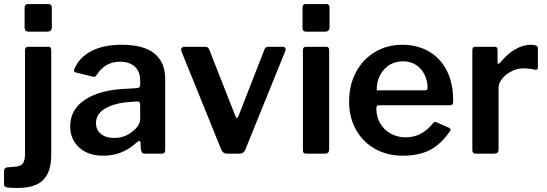

<svg xmlns="http://www.w3.org/2000/svg" viewBox="-61 -762 2710 952"><path d="M196 -628V-725C196 -730.3 194.5 -734.5 191.5 -737.5C188.5 -740.5 184.7 -742 180 -742H78C72.7 -742 68.5 -740.3 65.5 -737C62.5 -733.7 61 -729 61 -723V-625C61 -611.7 67.7 -605 81 -605H172C180.7 -605 186.8 -606.8 190.5 -610.5C194.2 -614.2 196 -620 196 -628ZM153.5 130C179.8 103.3 193 62 193 6V-514C193 -524.7 188.7 -530 180 -530H79C68.3 -530 63 -524.3 63 -513V0C63 22.7 59.5 38.7 52.5 48C45.5 57.3 34 62.7 18 64L-28 68C-32 68.7 -35.2 70.7 -37.5 74C-39.8 77.3 -41 81 -41 85V152C-41 159.3 -37 164.2 -29 166.5C-21 168.8 -2.7 170 26 170C84.7 170 127.2 156.7 153.5 130Z M452 10C514.7 10 569.3 -11.7 616 -55C622.7 -60.3 627 -63 629 -63C633 -63 635.3 -60 636 -54L637 -24C638.3 -16 640.3 -10 643 -6C645.7 -2 650 0 656 0H741C747.7 0 752.2 -1.5 754.5 -4.5C756.8 -7.5 758 -12.7 758 -20V-372C758 -425.3 740.5 -466.7 705.5 -496C670.5 -525.3 615.7 -540 541 -540C483.7 -540 435.2 -530.2 395.5 -510.5C355.8 -490.8 327.3 -462.3 310 -425C307.3 -419.7 306 -415.3 306 -412C306 -407.3 308.7 -404.3 314 -403L398 -382C400 -381.3 402.7 -381 406 -381C408.7 -381 410.8 -381.8 412.5 -383.5C414.2 -385.2 416 -387.3 418 -390C445.3 -434 484.3 -456 535 -456C565.7 -456 589.8 -447.8 607.5 -431.5C625.2 -415.2 634 -392.3 634 -363V-340C634 -331.3 628.7 -326.3 618 -325L568 -322C479.3 -318.7 410.3 -300.7 361 -268C311.7 -235.3 287 -191.3 287 -136C287 -92.7 301.8 -57.5 331.5 -30.5C361.2 -3.5 401.3 10 452 10ZM630.5 -255C632.8 -252.3 634 -248 634 -242V-171C634 -150.3 621.3 -130 596 -110C570 -88.7 539.7 -78 505 -78C477.7 -78 455.8 -84.7 439.5 -98C423.2 -111.3 415 -129.3 415 -152C415 -182.7 430.5 -206.8 461.5 -224.5C492.5 -242.2 531.3 -252.7 578 -256L619 -259C624.3 -259 628.2 -257.7 630.5 -255Z M1353.5 -524C1351.2 -528 1347.3 -530 1342 -530H1269C1259.7 -530 1253.3 -525.3 1250 -516L1122 -188C1118.7 -180.7 1115.7 -177 1113 -177C1110.3 -177 1108 -180.3 1106 -187L977 -515C973.7 -525 967 -530 957 -530H852C847.3 -530 843.7 -528.7 841 -526C838.3 -523.3 837 -520 837 -516C837 -512.7 837.3 -510.3 838 -509L1037 -18C1040.3 -12 1044.2 -7.5 1048.5 -4.5C1052.8 -1.5 1059 0 1067 0H1126C1133.3 0 1139.2 -1.5 1143.5 -4.5C1147.8 -7.5 1151.7 -12.3 1155 -19L1354 -510C1356 -515.3 1355.8 -520 1353.5 -524Z M1573 -628V-725C1573 -730.3 1571.7 -734.5 1569 -737.5C1566.3 -740.5 1562.7 -742 1558 -742H1455C1444.3 -742 1439 -735.7 1439 -723V-625C1439 -618.3 1440.3 -613.3 1443 -610C1445.7 -606.7 1450.7 -605 1458 -605H1549C1557.7 -605 1563.8 -606.8 1567.5 -610.5C1571.2 -614.2 1573 -620 1573 -628ZM1571 -22V-514C1571 -524.7 1566.3 -530 1557 -530H1456C1446 -530 1441 -524.3 1441 -513V-18C1441 -11.3 1442.3 -6.7 1445 -4C1447.7 -1.3 1452.7 0 1460 0H1547C1555.7 0 1561.8 -1.7 1565.5 -5C1569.2 -8.3 1571 -14 1571 -22Z M1824 -150.5C1811.3 -172.2 1805 -196.7 1805 -224C1805 -234.7 1808.7 -240 1816 -240H2170C2176.7 -240.7 2181 -242.3 2183 -245C2185 -247.7 2186 -252.3 2186 -259V-263C2186 -320.3 2175.5 -369.8 2154.5 -411.5C2133.5 -453.2 2103.8 -485 2065.5 -507C2027.2 -529 1983 -540 1933 -540C1884.3 -540 1840 -528.3 1800 -505C1760 -481.7 1728.3 -448.7 1705 -406C1681.7 -363.3 1670 -314 1670 -258C1670 -206 1681.3 -159.7 1704 -119C1726.7 -78.3 1758.2 -46.7 1798.5 -24C1838.8 -1.3 1884.3 10 1935 10C1988.3 10 2033.2 0.8 2069.5 -17.5C2105.8 -35.8 2139 -66.7 2169 -110C2171.7 -114 2173 -117 2173 -119C2173 -123 2170.7 -126 2166 -128L2105 -155C2101 -157 2098 -158 2096 -158C2094 -158 2091.3 -156.3 2088 -153C2068 -128.3 2046.8 -110.2 2024.5 -98.5C2002.2 -86.8 1977.3 -81 1950 -81C1923.3 -81 1898.8 -87.2 1876.5 -99.5C1854.2 -111.8 1836.7 -128.8 1824 -150.5ZM2042 -314H1807C1806.3 -354.7 1818.2 -388.8 1842.5 -416.5C1866.8 -444.2 1898.7 -458 1938 -458C1963.3 -458 1985.2 -451.7 2003.5 -439C2021.8 -426.3 2035.7 -410 2045 -390C2054.3 -370 2059 -349.3 2059 -328C2059 -322 2057.8 -318.2 2055.5 -316.5C2053.2 -314.8 2048.7 -314 2042 -314Z M2281 -18C2281 -6 2287 0 2299 0H2388C2403.3 0 2411 -6.7 2411 -20V-326C2411 -342 2417.2 -357.5 2429.5 -372.5C2441.8 -387.5 2457.5 -399.7 2476.5 -409C2495.5 -418.3 2513.7 -423 2531 -423C2553.7 -423 2574.3 -420.7 2593 -416C2601.7 -414.7 2606 -418.7 2606 -428V-524C2606 -534.7 2594 -540 2570 -540C2544.7 -540 2518.7 -532.2 2492 -516.5C2465.3 -500.8 2441 -479 2419 -451C2415.7 -447.7 2413 -446 2411 -446C2407.7 -446 2406 -448.7 2406 -454V-515C2406 -525 2401.3 -530 2392 -530H2295C2285.7 -530 2281 -524.3 2281 -513Z"/></svg>

Font: Libre Franklin SemiBold
Style: Regular
Weight: 600
Designer: Pablo Impallari, Rodrigo Fuenzalida
Foundry: Impallari Type
Version: Version 1.002; ttfautohint (v1.5)